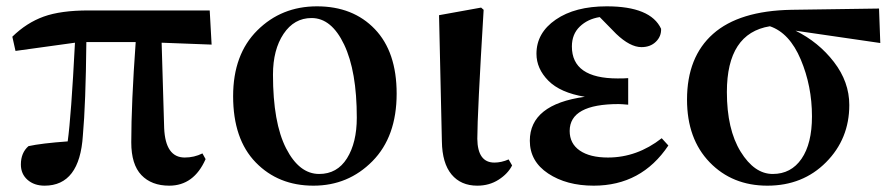

<svg xmlns="http://www.w3.org/2000/svg" viewBox="-20 -571 2826 607"><path d="M491 -436 499 -166Q503 -73 564 -73Q594 -73 620 -86L630 -68Q593 16 515 16Q459 16 427 -17.5Q395 -51 395 -121Q395 -244 409 -438H253Q251 -242 242 -143Q232 16 121 16Q88 16 67 -2.5Q46 -21 46 -51Q46 -88 70 -109Q111 -118 194 -124Q205 -203 217 -436L29 -410L19 -455Q64 -499 118 -518.5Q172 -538 260 -538H643L649 -430Z M971 16Q860 16 788.5 -57.5Q717 -131 717 -267Q717 -399 793.5 -475Q870 -551 982 -551Q1096 -551 1165 -479Q1234 -407 1234 -275Q1234 -139 1157.5 -61.5Q1081 16 971 16ZM989 -21Q1046 -21 1077 -70.5Q1108 -120 1108 -199Q1108 -346 1068 -430Q1028 -514 965 -514Q910 -514 876.5 -464Q843 -414 843 -335Q843 -183 884.5 -102Q926 -21 989 -21Z M1489 16Q1437 16 1407.5 -19.5Q1378 -55 1377 -124L1368 -523L1501 -547L1509 -540Q1489 -209 1489 -132Q1490 -57 1543 -57Q1565 -57 1588 -67L1599 -48Q1586 -22 1556.5 -3Q1527 16 1489 16Z M2072 -134 2093 -111Q2008 16 1857 16Q1771 16 1713 -22.5Q1655 -61 1655 -126Q1655 -241 1829 -265Q1751 -278 1713.5 -316Q1676 -354 1676 -401Q1676 -467 1737 -509Q1798 -551 1898 -551Q2037 -551 2070 -480Q2071 -456 2053.5 -439Q2036 -422 2008 -422Q1972 -422 1928 -464L1876 -517Q1838 -511 1813 -487Q1788 -463 1788 -424Q1788 -323 1933 -323Q1956 -323 1966 -324V-240Q1944 -242 1936 -242Q1781 -242 1781 -157Q1781 -117 1813 -95Q1845 -73 1902 -73Q1994 -73 2072 -134Z M2547 -203Q2547 -299 2511.5 -383Q2476 -467 2414 -488Q2278 -466 2278 -280Q2278 -162 2321.5 -91.5Q2365 -21 2423 -21Q2481 -21 2514 -69Q2547 -117 2547 -203ZM2763 -435 2495 -474Q2568 -438 2616.5 -375Q2665 -312 2665 -239Q2665 -132 2591.5 -58Q2518 16 2406 16Q2295 16 2223.5 -58Q2152 -132 2152 -256Q2152 -391 2234.5 -464Q2317 -537 2482 -540L2759 -544Z"/></svg>

Font: Swei Spring CJKtc
Style: Bold
Weight: 700
Version: Version 1.021